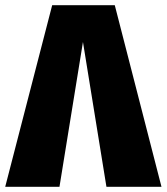

<svg xmlns="http://www.w3.org/2000/svg" viewBox="-42 -716 639 736"><path d="M398 -696 577 0H366L276 -555L186 0H-22L158 -696Z"/></svg>

Font: Fira Sans Condensed Black
Style: Regular
Weight: 900
Width: 3
Designer: Carrois Corporate & Edenspiekermann AG
Foundry: Carrois Corporate GbR & Edenspiekermann AG
Version: Version 4.203